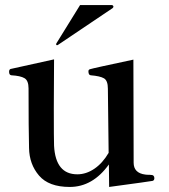

<svg xmlns="http://www.w3.org/2000/svg" viewBox="-20 -729 667 760"><path d="M591 -24Q591 -15 584 -13Q575 -11 412 11L411 -78Q347 11 256 11Q173 11 134.5 -34Q96 -79 95 -143Q93 -219 93 -379Q93 -410 77 -419.5Q61 -429 25 -431Q16 -432 16 -445Q16 -454 22 -456L194 -494L193 -302Q193 -173 194 -152Q200 -39 286 -39Q321 -39 353.5 -61Q386 -83 410 -124L407 -378Q407 -410 391.5 -419Q376 -428 339 -431Q330 -432 330 -447Q330 -453 336 -455Q348 -459 508 -493L509 -85Q509 -44 555 -38Q561 -37 573 -37Q584 -37 587.5 -33.5Q591 -30 591 -24ZM426 -697Q429 -700 429 -703Q429 -705 427 -707Q425 -709 422 -709H297L203 -557L202 -554Q202 -553 203 -551.5Q204 -550 206 -550L209 -551Z"/></svg>

Font: Shippori Mincho SemiBold
Style: Regular
Weight: 600
Designer: FONTDASU
Foundry: FONTDASU / Google Inc. / but / Adobe
Version: Version 3.110; ttfautohint (v1.8.3)